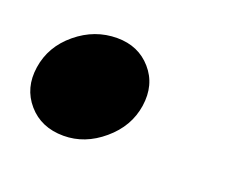

<svg xmlns="http://www.w3.org/2000/svg" viewBox="-49 -248 393 330"><g transform="rotate(20 147.0 -83.0)"><path d="M88.5 11Q47.5 11 23.5 -16.8Q-0.5 -44.5 5.5 -84Q11.5 -124 44.5 -151.2Q77.5 -178.5 118.5 -178.5Q157.5 -178.5 181.2 -151.2Q205 -124 199 -84Q193 -44.5 160.2 -16.8Q127.5 11 88.5 11Z"/></g></svg>

Font: Anybody UltraExpanded SemiBold
Style: Italic
Weight: 600
Width: 9
Italic angle: -10°
Designer: Tyler Finck
Foundry: Etcetera Type Company
Version: Version 1.010; ttfautohint (v1.8.3) -l 8 -r 50 -G 200 -x 14 